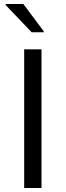

<svg xmlns="http://www.w3.org/2000/svg" viewBox="-20 -933 326 953"><path d="M100 0V-688H186V0ZM137 -773 8 -908V-913H96L197 -778V-773Z"/></svg>

Font: Saira
Style: Regular
Weight: 400
Designer: Hector Gatti with collaboration of the Omnibus-Type team
Foundry: Omnibus-Type
Version: Version 1.100; ttfautohint (v1.8.3)